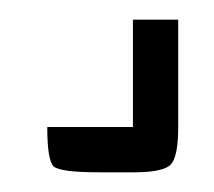

<svg xmlns="http://www.w3.org/2000/svg" viewBox="-20 -21 217 195"><path d="M116 154H81Q41 154 34.5 148Q28 142 28 108H115V-1H161V108Q161 138 153.5 146Q146 154 116 154Z"/></svg>

Font: Economica
Style: Regular
Weight: 400
Designer: Vicente Lamonaca
Foundry: Vicente Lamonaca
Version: Version 1.101